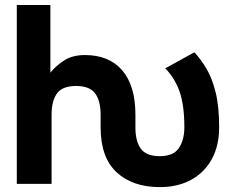

<svg xmlns="http://www.w3.org/2000/svg" viewBox="-20 -743 940 776"><path d="M865.7 -228Q865.7 -154.8 836.4 -100.6Q807.1 -46.4 753.2 -16.6Q699.2 13.2 626 13.2Q516.1 13.2 451.4 -46.6Q386.7 -106.4 386.7 -228V-279.3Q386.7 -335.4 364.5 -365.5Q342.3 -395.5 287.6 -395.5Q232.4 -395.5 210.4 -365.5Q188.5 -335.4 188.5 -279.3V0H47.9V-722.7H183.6V-449.2Q203.6 -475.1 237.8 -497.8Q272 -520.5 323.2 -520.5Q420.9 -520.5 474.1 -458.5Q527.3 -396.5 527.3 -279.3V-228Q527.3 -171.9 549.3 -141.8Q571.3 -111.8 626 -111.8Q681.2 -111.8 703.1 -144.8Q725.1 -177.7 725.1 -228Q725.1 -318.4 705.6 -373.3Q686 -428.2 647.9 -466.8L765.6 -531.7Q791 -504.4 814 -466.3Q836.9 -428.2 851.3 -370.8Q865.7 -313.5 865.7 -228Z"/></svg>

Font: Giphurs
Style: Bold
Weight: 700
Version: Version 0.920; ttfautohint (v1.8.4.7-5d5b)